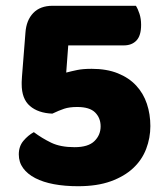

<svg xmlns="http://www.w3.org/2000/svg" viewBox="-20 -628 562 664"><path d="M68 -515Q71 -558 95 -583Q119 -608 162 -608H450Q457 -597 462.5 -580Q468 -563 468 -542Q468 -505 452 -488Q436 -471 408 -471H216L209 -377Q228 -382 247.5 -386Q267 -390 297 -390Q349 -390 387.5 -374.5Q426 -359 451 -332Q476 -305 488 -269Q500 -233 500 -192Q500 -151 485.5 -113Q471 -75 440.5 -46.5Q410 -18 363 -1Q316 16 250 16Q204 16 166.5 9Q129 2 102 -12Q75 -26 60 -46.5Q45 -67 45 -94Q45 -122 61 -141Q77 -160 97 -171Q125 -150 157 -134.5Q189 -119 238 -119Q285 -119 306.5 -140Q328 -161 328 -191Q328 -220 309 -239Q290 -258 247 -258Q220 -258 202 -252Q184 -246 161 -235Q112 -237 83.5 -261.5Q55 -286 55 -337Q55 -340 55 -344.5Q55 -349 56 -363L68 -515Z"/></svg>

Font: Baloo Paaji 2 ExtraBold
Style: Regular
Weight: 800
Designer: Shuchita Grover, Noopur Datye and Ek Type
Foundry: Ek Type
Version: Version 1.640;hotconv 1.0.111;makeotfexe 2.5.65597; ttfautoh